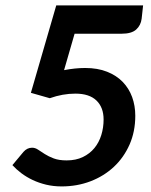

<svg xmlns="http://www.w3.org/2000/svg" viewBox="-20 -668 547 695"><path d="M492.7 -600.1Q489.7 -576.2 472.9 -561Q456.1 -545.9 419.9 -545.9H250L211.9 -414.1Q252.4 -421.9 288.1 -421.9Q333.5 -421.9 367.4 -408.4Q401.4 -395 424.1 -371.6Q446.8 -348.1 458.3 -316.7Q469.7 -285.2 469.7 -249Q469.7 -191.9 449 -144.8Q428.2 -97.7 392.1 -64Q356 -30.3 307.4 -11.7Q258.8 6.8 203.1 6.8Q173.3 6.8 147 0.5Q120.6 -5.9 98.4 -16.4Q76.2 -26.9 57.6 -40.8Q39.1 -54.7 24.9 -70.3L64.9 -118.2Q78.1 -133.3 96.2 -133.3Q107.4 -133.3 117.9 -126.2Q128.4 -119.1 142.1 -110.4Q155.8 -101.6 174.6 -94.5Q193.4 -87.4 221.2 -87.4Q254.9 -87.4 280 -99.6Q305.2 -111.8 321.8 -132.1Q338.4 -152.3 346.7 -179.2Q355 -206.1 355 -235.4Q355 -279.3 329.1 -304.2Q303.2 -329.1 252.9 -329.1Q207 -329.1 160.2 -312.5L91.8 -332L183.6 -648.4H498Z"/></svg>

Font: Carlito
Style: Bold Italic
Weight: 700
Italic angle: -7°
Designer: Lukasz Dziedzic
Foundry: tyPoland Lukasz Dziedzic
Version: Version 1.104